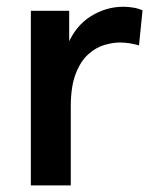

<svg xmlns="http://www.w3.org/2000/svg" viewBox="-20 -560 476 580"><path d="M73.2 0V-527.3H189V-411.1L184.6 -425.8Q209 -482.9 254.9 -511.2Q300.8 -539.6 352.5 -539.6Q367.2 -539.6 382.1 -537.1Q397 -534.7 410.6 -528.8L399.9 -422.9Q370.1 -431.6 341.8 -431.6Q320.8 -431.6 295.2 -424.1Q269.5 -416.5 246.6 -396Q223.6 -375.5 208.7 -337.2Q193.8 -298.8 193.8 -237.8V0Z"/></svg>

Font: Schibsted Grotesk SemiBold
Style: Regular
Weight: 600
Designer: Bakken & Baeck AS, Henrik Kongsvoll
Foundry: Schibsted ASA
Version: Version 1.100;gftools[0.9.25]